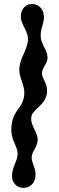

<svg xmlns="http://www.w3.org/2000/svg" viewBox="-20 -769 287 939"><path d="M193 -703C202 -661 177 -636 179 -590C181 -550 217 -518 212 -481C208 -452 190 -444 186 -417C181 -381 217 -367 209 -310C201 -256 141 -234 134 -201C124 -156 168 -122 164 -81C161 -47 137 -31 135 -1C133 25 154 49 154 85C154 173 33 170 39 85C42 41 66 19 66 -17C66 -60 27 -85 37 -159C47 -233 86 -236 97 -294C108 -352 69 -386 75 -439C81 -492 108 -514 116 -566C124 -616 79 -646 82 -693C87 -767 179 -766 193 -703Z"/></svg>

Font: PicNic
Style: Regular
Weight: 400
Designer: Mariel Nils
Foundry: Velvetyne Type Foundry
Version: Version 2.000;Glyphs 3.2.3 (3260)